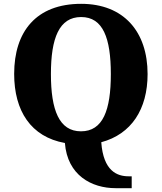

<svg xmlns="http://www.w3.org/2000/svg" viewBox="-20 -745 845 1003"><path d="M584 238H668V176H652C592 176 520 149 509 -2C666 -44 751 -174 751 -358C751 -580 626 -725 404 -725C169 -725 54 -580 54 -359C54 -166 141 -30 319 2C332 171 459 238 584 238ZM403 -59C289 -59 246 -170 246 -358C246 -546 289 -656 404 -656C518 -656 559 -546 559 -358C559 -170 518 -59 403 -59Z"/></svg>

Font: Noto Serif Gurmukhi ExtraBold
Style: Regular
Weight: 800
Designer: Vaibhav Singh and the Monotype Design Team
Foundry: Monotype Imaging Inc.
Version: Version 2.004